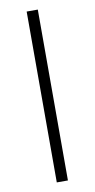

<svg xmlns="http://www.w3.org/2000/svg" viewBox="-80 -711 368 747"><g transform="rotate(-10 104.0 -337.5)"><path d="M82 0V-675H126V0Z"/></g></svg>

Font: HiLo-Deco
Style: Deco
Weight: 500
Version: Version 001.000